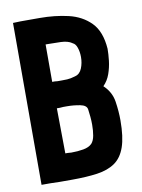

<svg xmlns="http://www.w3.org/2000/svg" viewBox="-77 -704 562 758"><g transform="rotate(-10 204.5 -324.5)"><path d="M101 1 65 0H28V-649L58 -650H135Q196 -650 249.5 -637.5Q303 -625 338 -589.5Q373 -554 378 -484Q378 -463 375 -436.5Q372 -410 363 -384.5Q354 -359 336 -341Q367 -312 373 -272.5Q379 -233 379 -197Q379 -130 365 -90Q351 -50 322.5 -30.5Q294 -11 251 -5Q208 1 150 1ZM161 -392H178Q187 -392 200 -392.5Q213 -393 233 -399Q252 -404 260.5 -425Q269 -446 269 -470Q269 -491 263 -508Q257 -525 246 -529L245 -530Q229 -541 201 -542Q173 -543 149 -543H140V-393H151ZM166 -105Q192 -105 214.5 -109Q237 -113 249 -125Q259 -136 262.5 -156Q266 -176 266 -199Q266 -215 264.5 -231Q263 -247 261 -261Q259 -278 233 -283Q207 -288 181 -288H166L152 -287H140L142 -106H152Z"/></g></svg>

Font: New Amsterdam
Style: Regular
Weight: 400
Designer: Vladimir Nikolic
Foundry: Vladimir Nikolic
Version: Version 1.000; ttfautohint (v1.8.4.7-5d5b)